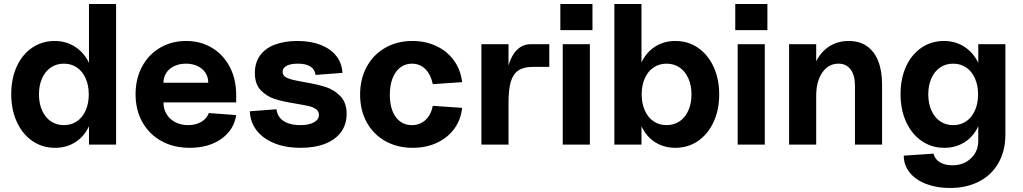

<svg xmlns="http://www.w3.org/2000/svg" viewBox="-20 -720 5092 956"><path d="M36 -251Q36 -329 63.4 -388.9Q90.7 -448.7 140 -482.4Q189.3 -516 252 -516Q308.6 -516 353.3 -487.4Q398 -458.9 422.5 -407.9Q447 -356.8 447 -290V-210Q447 -143 423 -91.5Q399 -40 355 -12Q311 16 254 16Q190.6 16 141.3 -18Q92 -52 64 -112.5Q36 -173 36 -251ZM422 -249.9Q422 -295 406.4 -329.9Q390.9 -364.9 362.9 -383.9Q335 -403 298 -403Q261 -403 233.1 -384Q205.1 -365 189.6 -330.1Q174 -295.3 174 -250.1Q174 -205 189.6 -170.1Q205.1 -135.1 233.1 -116.1Q261 -97 298 -97Q335 -97 362.9 -116Q390.9 -135 406.4 -169.9Q422 -204.7 422 -249.9ZM423 -700H558V0H423Z M655 -250.7Q655 -327.4 687 -387.7Q719 -448 776.5 -482Q834 -516 906.5 -516Q979 -516 1035.5 -482Q1092 -448 1124 -387Q1156 -326 1156 -248V-210H794Q794 -176.7 809.7 -151.2Q825.3 -125.7 853.1 -111.4Q881 -97 917 -97Q955 -97 982 -113Q1009 -129 1020 -157L1156 -147Q1145 -73 1082 -28.5Q1019 16 925 16Q845 16 784.1 -17.5Q723.3 -51 689.1 -111.5Q655 -172 655 -250.7ZM906.2 -403Q873.4 -403 847.8 -390.9Q822.2 -378.8 808.1 -357.5Q794 -336.2 794 -308H1017Q1017 -336 1002.9 -357.5Q988.8 -378.9 963.9 -391Q939 -403 906.2 -403Z M1224 -166 1357 -176Q1359 -152 1373.5 -134Q1388 -116 1414 -106.5Q1440 -97 1476 -97Q1519 -97 1543.5 -111Q1568 -125 1568 -148Q1568 -166 1553.5 -176.5Q1539 -187 1516.5 -192Q1494 -197 1453 -204Q1389 -214 1348.5 -227Q1308 -240 1278.5 -270.5Q1249 -301 1249 -357Q1249 -408 1275 -444Q1301 -480 1349 -498Q1397 -516 1461 -516Q1528 -516 1578 -496Q1628 -476 1655.5 -440Q1683 -404 1685 -357L1551 -347Q1548 -374 1526 -388.5Q1504 -403 1463 -403Q1426 -403 1406.5 -392Q1387 -381 1387 -362Q1387 -346 1401 -337Q1415 -328 1436 -323Q1457 -318 1496 -311Q1561 -300 1602.5 -286.5Q1644 -273 1675 -241Q1706 -209 1706 -153Q1706 -101 1678.5 -63Q1651 -25 1599.5 -4.5Q1548 16 1477 16Q1402 16 1345.5 -7Q1289 -30 1257.5 -71Q1226 -112 1224 -166Z M1773 -249Q1773 -327 1806 -387.5Q1839 -448 1898 -482Q1957 -516 2033 -516Q2099 -516 2153 -490.5Q2207 -465 2240.5 -418.5Q2274 -372 2281 -311L2135 -301Q2125 -349 2098 -376Q2071 -403 2031 -403Q1998 -403 1973 -384Q1948 -365 1934.5 -330Q1921 -295 1921 -248Q1921 -178 1950.5 -137.5Q1980 -97 2031 -97Q2071 -97 2098.5 -122.5Q2126 -148 2135 -193L2281 -183Q2275 -124 2242 -79Q2209 -34 2155.5 -9Q2102 16 2035 16Q1958 16 1898.5 -17.5Q1839 -51 1806 -111Q1773 -171 1773 -249Z M2377 -500H2512V-314L2494 -245Q2494 -327 2509 -384Q2524 -441 2553 -470.5Q2582 -500 2623 -500H2715V-387H2633Q2588 -387 2561.5 -369.5Q2535 -352 2523.5 -313.5Q2512 -275 2512 -208V0H2377Z M2782 -500H2917V0H2782ZM2770 -700H2930V-570H2770Z M3150 -210V-290Q3150 -357.3 3174 -408.6Q3198 -460 3242 -488Q3286 -516 3343 -516Q3406 -516 3455.5 -482Q3505 -448 3533 -387.5Q3561 -327 3561 -250Q3561 -173 3533 -112.5Q3505 -52 3455.5 -18Q3406 16 3343 16Q3286 16 3242 -12Q3198 -40 3174 -91.4Q3150 -142.7 3150 -210ZM3039 -700H3174V0H3039ZM3423 -249.9Q3423 -295 3407.4 -329.9Q3391.9 -364.9 3363.9 -383.9Q3336 -403 3299 -403Q3262 -403 3234.1 -384Q3206.1 -365 3190.6 -330.1Q3175 -295.3 3175 -250.1Q3175 -205 3190.6 -170.1Q3206.1 -135.1 3234.1 -116.1Q3262 -97 3299 -97Q3336 -97 3363.9 -116Q3391.9 -135 3407.4 -169.9Q3423 -204.7 3423 -249.9Z M3653 -500H3788V0H3653ZM3641 -700H3801V-570H3641Z M4155 -403Q4105 -403 4074.5 -359Q4044 -315 4044 -243L4018 -293Q4018 -359 4041.5 -409.5Q4065 -460 4107.5 -488Q4150 -516 4206 -516Q4259 -516 4296 -490.5Q4333 -465 4352.5 -416.5Q4372 -368 4372 -299V0H4237V-293Q4237 -345 4215.5 -374Q4194 -403 4155 -403ZM3909 -500H4044V0H3909Z M4480 55 4628 45Q4635 73 4659.8 88Q4684.5 103 4722 103Q4778 103 4814.5 68.5Q4851 34 4851 -20V-500H4986V-50Q4986 29.9 4952 90.5Q4918 151 4855.5 183.5Q4793 216 4710 216Q4643 216 4590.5 195.5Q4538 175 4509 138.5Q4480 102 4480 55ZM4464 -251Q4464 -329 4491.4 -388.9Q4518.7 -448.7 4568 -482.4Q4617.3 -516 4680 -516Q4736.6 -516 4781.3 -487.4Q4826 -458.9 4850.5 -407.9Q4875 -356.8 4875 -290V-210Q4875 -143 4851 -91.5Q4827 -40 4783 -12Q4739 16 4682 16Q4618.6 16 4569.3 -18Q4520 -52 4492 -112.5Q4464 -173 4464 -251ZM4850 -249.9Q4850 -295 4834.4 -329.9Q4818.9 -364.9 4790.9 -383.9Q4763 -403 4726 -403Q4689 -403 4661.1 -384Q4633.1 -365 4617.6 -330.1Q4602 -295.3 4602 -250.1Q4602 -205 4617.6 -170.1Q4633.1 -135.1 4661.1 -116.1Q4689 -97 4726 -97Q4763 -97 4790.9 -116Q4818.9 -135 4834.4 -169.9Q4850 -204.7 4850 -249.9Z"/></svg>

Font: Uncut Sans Variable
Style: Regular
Weight: 400
Designer: Kasper Nordkvist
Foundry: UNCUT.wtf
Version: Version 1.304;Glyphs 3.2 (3246)